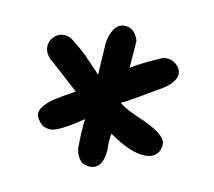

<svg xmlns="http://www.w3.org/2000/svg" viewBox="-50 -775 503 451"><g transform="rotate(10 202.0 -549.0)"><path d="M191 -379Q220 -379 224 -422Q224 -455 227 -464Q279 -427 314 -427Q331 -427 340.5 -436.5Q350 -446 350 -461Q350 -485 283 -513Q252 -526 236 -539Q249 -545 271 -558L312 -582Q358 -606 358 -630Q358 -642 347.5 -651.5Q337 -661 322 -661H317Q272 -642 242 -624L247 -689Q238 -719 213 -719Q198 -719 189 -705.5Q180 -692 177 -674L174 -630Q172 -596 172 -595L135 -634Q124 -645 104 -661Q91 -673 76 -673Q63 -673 53 -663Q43 -653 43 -639Q43 -624 56 -611Q66 -603 127 -547Q91 -527 76 -517Q49 -496 49 -481Q49 -473 55 -465Q65 -449 85 -449Q104 -449 160 -487Q156 -459 156 -415Q162 -379 191 -379Z"/></g></svg>

Font: Patrick Hand SC
Style: Regular
Weight: 400
Designer: Patrick Wagesreiter
Foundry: Patrick Wagesreiter
Version: Version 2.001; ttfautohint (v1.8.2)